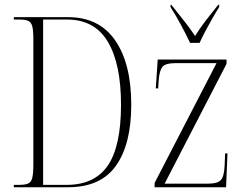

<svg xmlns="http://www.w3.org/2000/svg" viewBox="-20 -786 1034 806"><path d="M38 0V-10H60Q85 -10 98 -15.5Q111 -21 115.5 -39.5Q120 -58 120 -96V-621Q120 -658 115.5 -675.5Q111 -693 98 -698.5Q85 -704 60 -704H38V-714H266Q396 -714 463.5 -616.5Q531 -519 531 -346Q531 -181 467 -90.5Q403 0 266 0ZM260 -10Q377 -10 432.5 -91Q488 -172 488 -346Q488 -518 432.5 -611Q377 -704 261 -704H161V-10ZM629 0V-18L889 -521H718Q675 -521 662 -505.5Q649 -490 646 -446L644 -415H634L642 -536H931V-518L671 -15H852Q894 -15 907.5 -30.5Q921 -46 923 -92L925 -142H935L929 0ZM778 -606Q762 -640 738.5 -683.5Q715 -727 696 -756V-766H699Q727 -731 751.5 -700Q776 -669 799 -635Q820 -669 844 -700Q868 -731 896 -766H900V-756Q887 -736 872 -709.5Q857 -683 842.5 -656Q828 -629 818 -606Z"/></svg>

Font: Noto Serif Display Condensed ExtraLight
Style: Regular
Weight: 200
Width: 3
Designer: Monotype Design Team
Foundry: Monotype Imaging Inc.
Version: Version 2.009